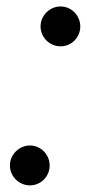

<svg xmlns="http://www.w3.org/2000/svg" viewBox="-20 -550 262 580"><path d="M102.5 -470C102.5 -437 130 -410 163 -410C196 -410 222.5 -437 222.5 -470C222.5 -503 196 -530.5 163 -530.5C130 -530.5 102.5 -503 102.5 -470ZM10 -50C10 -17 37.5 10 70.5 10C103.5 10 130 -17 130 -50C130 -83 103.5 -110.5 70.5 -110.5C37.5 -110.5 10 -83 10 -50Z"/></svg>

Font: Bodoni* 06pt
Style: Italic
Weight: 400
Italic angle: -13°
Version: Version 2.3